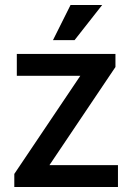

<svg xmlns="http://www.w3.org/2000/svg" viewBox="-20 -745 527 765"><path d="M37 0V-52L300 -443H47V-530H440V-478L177 -87H450V0ZM277 -585H191L261 -725H387Z"/></svg>

Font: Radio Canada Big
Style: Regular
Weight: 400
Designer: Étienne Aubert Bonn
Foundry: Coppers and Brasses
Version: Version 1.001